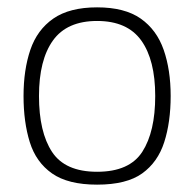

<svg xmlns="http://www.w3.org/2000/svg" viewBox="-20 -497 528 522"><path d="M244 5Q165 5 121.5 -25.5Q78 -56 61 -110.5Q44 -165 44 -236Q44 -307 62.5 -361.5Q81 -416 125 -446.5Q169 -477 244 -477Q319 -477 362.5 -446.5Q406 -416 425 -361.5Q444 -307 444 -236Q444 -165 426.5 -110.5Q409 -56 366.5 -25.5Q324 5 244 5ZM244 -30Q332 -30 367 -84.5Q402 -139 402 -236Q402 -334 364 -387Q326 -440 244 -440Q162 -440 124 -387Q86 -334 86 -236Q86 -138 121.5 -84Q157 -30 244 -30Z"/></svg>

Font: Glory ExtraLight
Style: Regular
Weight: 250
Version: Version 1.011